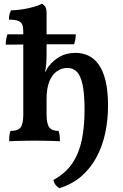

<svg xmlns="http://www.w3.org/2000/svg" viewBox="-20 -737 644 1006"><path d="M291 249Q280 243 271.5 232Q263 221 260 206Q325 170 360 117Q395 64 409 -5.5Q423 -75 423 -161Q423 -246 412.5 -294Q402 -342 382 -361.5Q362 -381 333 -381Q303 -381 278 -363.5Q253 -346 238.5 -310Q224 -274 224 -218V-138Q224 -88 238.5 -69.5Q253 -51 287 -51Q291 -39 292.5 -26.5Q294 -14 294 3Q279 2 257 1.5Q235 1 210 0.5Q185 0 160 0Q140 0 115 0.5Q90 1 66.5 1.5Q43 2 28 3Q28 -14 29.5 -28Q31 -42 35 -51Q74 -51 88 -69.5Q102 -88 102 -138V-570Q102 -593 97 -607Q92 -621 76 -627.5Q60 -634 27 -634Q27 -648 29.5 -660.5Q32 -673 38 -683Q64 -683 96.5 -688Q129 -693 157 -701Q185 -709 198 -717Q210 -713 217 -702Q224 -691 224 -669V-465Q224 -429 222.5 -405.5Q221 -382 216 -359H217Q222 -367 226.5 -376.5Q231 -386 239 -394Q258 -419 292.5 -439.5Q327 -460 376 -460Q412 -460 443 -445.5Q474 -431 497 -399Q520 -367 533 -314Q546 -261 546 -183Q546 -109 531.5 -40.5Q517 28 486 86Q455 144 407 186Q359 228 291 249ZM10 -503Q10 -518 12.5 -531.5Q15 -545 19 -557H377Q377 -546 375 -532.5Q373 -519 368 -505Q353 -505 319.5 -505Q286 -505 242.5 -505Q199 -505 154 -504.5Q109 -504 70.5 -503.5Q32 -503 10 -503Z"/></svg>

Font: Vollkorn SemiBold
Style: Regular
Weight: 600
Designer: Friedrich Althausen
Foundry: Friedrich Althausen
Version: Version 5.000